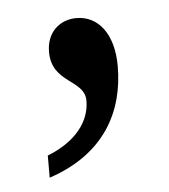

<svg xmlns="http://www.w3.org/2000/svg" viewBox="-33 -152 297 337"><g transform="rotate(-5 115.5 16.5)"><path d="M42 154C141 121 178 49 178 -31C178 -88 151 -121 113 -121C83 -121 60 -100 60 -66C60 -10 118 -13 118 25C118 61 93 95 42 115Z"/></g></svg>

Font: Noto Serif Devanagari Condensed
Style: Regular
Weight: 400
Width: 3
Designer: Universal Thirst, Indian Type Foundry and the Monotype Design Team
Foundry: Monotype Imaging Inc.
Version: Version 2.004